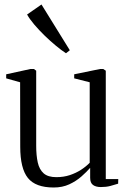

<svg xmlns="http://www.w3.org/2000/svg" viewBox="-20 -824 567 854"><path d="M428.5 8Q406.5 8 393.8 -1.2Q381 -10.5 381 -33V-77.5Q365.5 -59.5 342.2 -39Q319 -18.5 288.2 -4.2Q257.5 10 219 10Q138 10 104 -32.5Q70 -75 70 -171L69.5 -458L7.5 -475.5V-493.5L115 -517H131L141 -509.5V-176Q141 -132.5 148 -101.2Q155 -70 174.2 -53Q193.5 -36 230.5 -36Q263 -36 290.8 -45.2Q318.5 -54.5 340.8 -69Q363 -83.5 379 -100V-458L310 -475.5V-493.5L424.5 -517H439.5L450.5 -509.5V-27.5H506L505.5 -7Q490 -2 471.2 3Q452.5 8 428.5 8ZM273 -587.5Q253.5 -600 228.5 -620.8Q203.5 -641.5 178.2 -666Q153 -690.5 132.2 -715Q111.5 -739.5 100.5 -759.5L164.5 -804L290.5 -600.5L274 -587.5Z"/></svg>

Font: Merriweather 120pt Light
Style: Regular
Weight: 300
Version: Version 2.100